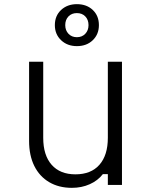

<svg xmlns="http://www.w3.org/2000/svg" viewBox="-20 -890 740 924"><path d="M567 -593V0H499V-52H475Q451 -21 412 -3.5Q373 14 326 14Q263 14 216.5 -13.5Q170 -41 145 -91.5Q120 -142 120 -212V-593H188V-227Q188 -143 228.5 -97Q269 -51 343 -51Q418 -51 458.5 -97Q499 -143 499 -227V-593ZM350 -668Q304 -668 274 -696.5Q244 -725 244 -769Q244 -814 274 -842Q304 -870 350 -870Q397 -870 426.5 -842Q456 -814 456 -769Q456 -725 426.5 -696.5Q397 -668 350 -668ZM350 -711Q375 -711 390.5 -727.5Q406 -744 406 -769Q406 -795 390.5 -811Q375 -827 350 -827Q325 -827 309.5 -811Q294 -795 294 -769Q294 -744 309.5 -727.5Q325 -711 350 -711Z"/></svg>

Font: Martian Mono SemiExpanded ExtraLight
Style: Regular
Weight: 250
Monospace: yes
Version: Version 0.930